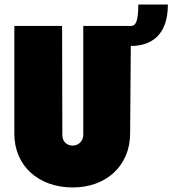

<svg xmlns="http://www.w3.org/2000/svg" viewBox="-20 -814 758 844"><path d="M300 10C448 10 551 -86 552 -226L555 -612H556C637 -612 718 -652 718 -794H588C588 -714 574 -700 556 -700H346V-221C346 -193 324 -174 300 -174C272 -174 254 -193 254 -221L253 -700H43V-226C43 -86 148 10 300 10Z"/></svg>

Font: Finlandica Black
Style: Regular
Weight: 900
Designer: Niklas Ekholm, Juho Hiilivirta, Jaakko Suomalainen
Foundry: Helsinki Type Studio
Version: Version 2.000;Glyphs 3.2 (3202)